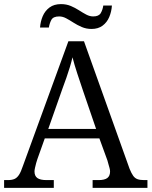

<svg xmlns="http://www.w3.org/2000/svg" viewBox="-20 -915 738 935"><path d="M0 0V-38H18Q38 -38 50.5 -43.5Q63 -49 72.5 -63.5Q82 -78 92 -108L313 -714H389L611 -93Q620 -71 628.5 -59Q637 -47 649.5 -42.5Q662 -38 682 -38H698V0H431V-38H460Q489 -38 502.5 -48Q516 -58 516 -80Q516 -87 513.5 -96.5Q511 -106 508 -116Q505 -126 503 -134L464 -241H198L162 -140Q159 -132 156 -120.5Q153 -109 150.5 -98Q148 -87 148 -80Q148 -58 162 -48Q176 -38 207 -38H242V0ZM215 -287H448L384 -474Q370 -515 356 -558Q342 -601 333 -636Q328 -614 320.5 -589Q313 -564 303.5 -537Q294 -510 284 -483ZM426 -774Q400 -774 378 -783.5Q356 -793 337.5 -805Q319 -817 302 -826Q285 -835 268 -835Q239 -835 230 -818Q221 -801 218 -781H175Q177 -810 188 -836Q199 -862 221 -878.5Q243 -895 277 -895Q303 -895 324.5 -886Q346 -877 364.5 -865Q383 -853 400 -844Q417 -835 434 -835Q461 -835 470.5 -851Q480 -867 483 -888H525Q523 -858 512 -832Q501 -806 479.5 -790Q458 -774 426 -774Z"/></svg>

Font: Noto Serif Hentaigana EL
Style: Regular
Weight: 400
Designer: Kazuhiro Yamada
Foundry: nipponia
Version: Version 1.000